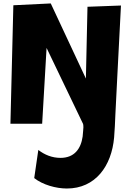

<svg xmlns="http://www.w3.org/2000/svg" viewBox="-20 -732 744 1123"><path d="M226.6 -8.3 252.4 -451.7 465.8 -7.3C466.3 -5.9 468.3 2 467.8 12.7C467.3 18.6 466.8 25.9 466.3 33.2C465.3 47.9 463.9 62.5 463.4 66.4C453.1 138.7 414.6 191.4 334 191.4C284.2 191.4 240.7 173.3 204.1 145L180.2 309.6C230 349.1 307.6 370.6 371.1 370.6C538.1 370.6 632.8 239.3 647.5 71.8C651.4 27.8 652.8 -17.1 654.8 -61C658.7 -138.2 662.6 -215.3 666.5 -293C673.3 -428.2 680.7 -564 687.5 -699.7L491.7 -692.4L482.4 -272.5L276.9 -711.9L58.1 -701.2L41 -8.3Z"/></svg>

Font: Luckiest Guy
Style: Regular
Weight: 400
Designer: Astigmatic (AOETI)
Foundry: Astigmatic (AOETI)
Version: Version 1.001